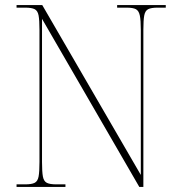

<svg xmlns="http://www.w3.org/2000/svg" viewBox="-20 -734 708 754"><path d="M45 0V-10H79Q104 -10 116 -16Q128 -22 131.5 -40.5Q135 -59 135 -98V-616Q135 -655 131.5 -673.5Q128 -692 116 -698Q104 -704 79 -704H45V-714H146L533 -47V-616Q533 -655 529 -673.5Q525 -692 513.5 -698Q502 -704 477 -704H440V-714H631V-704H599Q574 -704 562 -698Q550 -692 546.5 -673.5Q543 -655 543 -616V0H527L145 -660V-98Q145 -59 148.5 -40.5Q152 -22 164 -16Q176 -10 201 -10H237V0Z"/></svg>

Font: Noto Serif Display SemiCondensed Thin
Style: Regular
Weight: 100
Width: 4
Designer: Monotype Design Team
Foundry: Monotype Imaging Inc.
Version: Version 2.009